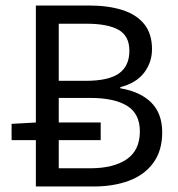

<svg xmlns="http://www.w3.org/2000/svg" viewBox="-20 -676 645 696"><path d="M110 0V-656H304Q371 -656 422.5 -640Q474 -624 502.5 -589Q531 -554 531 -498Q531 -450 502.5 -412.5Q474 -375 416 -360V-356Q488 -344 528 -304.5Q568 -265 568 -196Q568 -130 536 -86Q504 -42 448 -21Q392 0 319 0ZM193 -383H290Q374 -383 411.5 -410Q449 -437 449 -492Q449 -546 409.5 -568Q370 -590 294 -590H193ZM193 -66H307Q391 -66 439 -98.5Q487 -131 487 -200Q487 -264 440.5 -292.5Q394 -321 307 -321H193ZM22 -168V-227L111 -232H345V-168Z"/></svg>

Font: Source Sans 3 ExtraLight
Style: Regular
Weight: 400
Version: Version 3.052;hotconv 1.1.0;makeotfexe 2.6.0